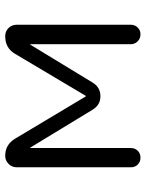

<svg xmlns="http://www.w3.org/2000/svg" viewBox="69 -629 560 738"><g transform="rotate(-90 349.0 -260.0)"><path d="M75 -37V-476Q75 -494 88 -507Q101 -520 119 -520Q162 -520 185 -482L347 -211L348 -210L350 -211L511 -482Q533 -520 579 -520Q598 -520 610.5 -507Q623 -494 623 -475V-38Q623 -22 612.5 -11Q602 0 586 0Q570 0 559 -11Q548 -22 548 -38V-423L547 -424L546 -423L400 -183Q382 -154 348 -154Q315 -154 297 -183L151 -423L150 -424L149 -423V-37Q149 -21 138.5 -10.5Q128 0 112 0Q96 0 85.5 -10.5Q75 -21 75 -37Z"/></g></svg>

Font: Rounded Mplus 1c
Style: Regular
Weight: 400
Version: Version 1.059.20150529